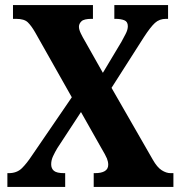

<svg xmlns="http://www.w3.org/2000/svg" viewBox="-20 -734 711 754"><path d="M9 0V-54H14Q46 -54 65.5 -73Q85 -92 106 -124L262 -352L118 -607Q103 -633 89 -646.5Q75 -660 43 -660H31V-714H345V-660H340Q310 -660 300 -650.5Q290 -641 290 -629Q290 -618 297.5 -602.5Q305 -587 314 -572L384 -448L457 -570Q464 -583 473 -600Q482 -617 482 -631Q482 -649 468 -654.5Q454 -660 433 -660H429V-714H640V-660H632Q606 -660 588.5 -644Q571 -628 545 -588L418 -389L580 -107Q597 -77 615 -65.5Q633 -54 650 -54H661V0H348V-54H352Q405 -54 405 -87Q405 -99 400 -111.5Q395 -124 376 -156L298 -294L205 -152Q196 -137 188.5 -121Q181 -105 181 -89Q181 -72 192 -63Q203 -54 232 -54H236V0Z"/></svg>

Font: Noto Serif Georgian Condensed ExtraBold
Style: Regular
Weight: 800
Width: 3
Designer: Monotype Design Team, Akaki Razmadze
Foundry: Google LLC
Version: Version 2.003; ttfautohint (v1.8.4.7-5d5b)